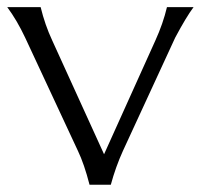

<svg xmlns="http://www.w3.org/2000/svg" viewBox="-20 -509 553 529"><path d="M226.7 0Q212 -57.3 194.7 -93.3L49.3 -405.3Q26.7 -453.3 0 -489.3H92Q104 -440 124 -397.3L266.7 -84L408 -397.3Q429.3 -444 440 -489.3H513.3Q493.3 -462.7 462.7 -405.3L318.7 -93.3Q298.7 -49.3 285.3 0Z"/></svg>

Font: Tenali Ramakrishna
Style: Regular
Weight: 400
Designer: Appaji Ambarisha Darbha
Foundry: Andhrapradesh Society for Knowledge Networks
Version: Version 1.0.5; ttfautohint (v1.2.25-373a) -l 7 -r 28 -G 50 -